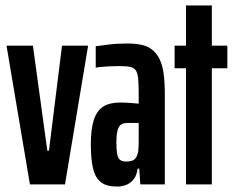

<svg xmlns="http://www.w3.org/2000/svg" viewBox="-20 -678 867 706"><path d="M90 0 4 -510H101L154 -124H160L208 -510H304L219 0Z M411 8Q371 8 350.5 -8.5Q330 -25 322 -59Q314 -93 314 -147Q314 -203 325 -237Q336 -271 359.5 -286Q383 -301 422 -301Q431 -301 440.5 -300.5Q450 -300 459.5 -299.5Q469 -299 477 -298Q485 -297 490 -297V-335Q490 -369 488 -389Q486 -409 479.5 -419Q473 -429 458.5 -432Q444 -435 418 -435Q398 -435 381.5 -434Q365 -433 352.5 -432Q340 -431 332 -429V-508Q348 -510 378.5 -514Q409 -518 448 -518Q478 -518 501 -513Q524 -508 540 -495Q556 -482 566.5 -461Q577 -440 581.5 -408.5Q586 -377 586 -333V0H496L492 -58H486Q483 -34 472 -19.5Q461 -5 445 1.5Q429 8 411 8ZM444 -84Q454 -84 463.5 -86.5Q473 -89 479 -97Q485 -105 488 -120Q490 -138 490 -154.5Q490 -171 490 -194V-226H451Q435 -226 426 -220.5Q417 -215 412.5 -199.5Q408 -184 408 -153Q408 -129 410.5 -113.5Q413 -98 420.5 -91Q428 -84 444 -84Z M664 0V-427H622V-510H664V-658H759V-510H816V-427H759V0Z"/></svg>

Font: Saira UltraCondensed
Style: Bold
Weight: 700
Width: 1
Designer: Hector Gatti with collaboration of the Omnibus-Type team
Foundry: Omnibus-Type
Version: Version 1.101